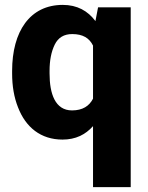

<svg xmlns="http://www.w3.org/2000/svg" viewBox="-20 -558 603 781"><path d="M29.3 -259.3C29.3 -208 37.1 -162.1 53.2 -121.6C84.5 -40 146 9.8 234.4 9.8C287.6 9.8 327.6 -10.3 358.4 -44.9V203.1H511.7V-528.3H378.9L368.2 -472.2C337.4 -513.7 293.9 -538.1 235.4 -538.1C101.6 -538.1 29.3 -430.2 29.3 -269.5ZM181.6 -269.5C181.6 -312 188.5 -347.7 202.6 -376.5C216.8 -405.3 240.2 -419.4 273.9 -419.4C316.9 -419.4 343.3 -403.3 358.4 -372.6V-156.7C343.3 -127 316.4 -108.9 272.9 -108.9C204.6 -108.9 181.6 -176.3 181.6 -259.3Z"/></svg>

Font: Vazirmatn ExtraBold
Style: Regular
Weight: 800
Designer: Saber Rastikerdar
Foundry: Saber Rastikerdar
Version: Version 33.003